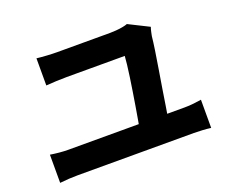

<svg xmlns="http://www.w3.org/2000/svg" viewBox="-112 -885 1223 1031"><g transform="rotate(-20 500.0 -369.5)"><path d="M813 -651Q809 -640 805.5 -624Q802 -608 801 -602Q798 -572 791 -525Q784 -478 775 -424Q766 -370 757.5 -317Q749 -264 742 -218.5Q735 -173 730 -146H567Q571 -168 577 -202Q583 -236 589.5 -275.5Q596 -315 602.5 -356Q609 -397 614.5 -435Q620 -473 623.5 -503.5Q627 -534 628 -552Q605 -552 571.5 -552Q538 -552 498.5 -552Q459 -552 420 -552Q381 -552 349 -552Q317 -552 296 -552Q266 -552 236 -550.5Q206 -549 178 -547V-702Q203 -699 236.5 -697Q270 -695 295 -695Q312 -695 337 -695Q362 -695 391 -695Q420 -695 450 -695Q480 -695 508 -695Q536 -695 558.5 -695Q581 -695 596 -695Q610 -695 630.5 -696.5Q651 -698 669.5 -701.5Q688 -705 697 -709ZM69 -191Q94 -187 120.5 -184.5Q147 -182 171 -182H835Q863 -182 888 -185Q913 -188 932 -191V-30Q910 -33 882 -34.5Q854 -36 835 -36H171Q148 -36 121.5 -34.5Q95 -33 69 -30Z"/></g></svg>

Font: Noto Sans KR ExtraBold
Style: Regular
Weight: 800
Designer: Ryoko NISHIZUKA  (kana, bopomofo & ideographs); Paul D. Hunt (Latin, Greek & Cyrillic); Sandoll Communications , Soo-you
Foundry: Adobe
Version: Version 2.004-H2;hotconv 1.0.118;makeotfexe 2.5.65603